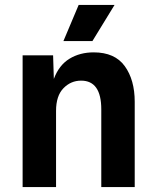

<svg xmlns="http://www.w3.org/2000/svg" viewBox="-20 -761 640 781"><path d="M72 0V-536H196L199 -440Q220 -496 262.5 -522Q305 -548 361 -548Q447 -548 487.5 -492Q528 -436 528 -347V0H392V-316Q392 -433 310 -433Q268 -433 238 -402Q208 -371 208 -310V0ZM238 -594 300 -741H446L356 -594Z"/></svg>

Font: Geist Mono
Style: Bold
Weight: 700
Monospace: yes
Designer: Basement.studio, Andrés Briganti, Mateo Zaragoza
Foundry: Basement.studio, Vercel, Andrés Briganti, Guido Ferreyra, Mateo Zaragoza
Version: Version 1.500; ttfautohint (v1.8.4.7-5d5b)